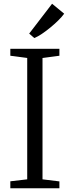

<svg xmlns="http://www.w3.org/2000/svg" viewBox="-20 -1003 371 1023"><path d="M125 -47.5V-694L35 -706V-743H296.5V-706L206.5 -694V-47.5L296.5 -36.5V0H35V-37ZM162.5 -800.5 135.5 -824 257.5 -983 322 -930Q310 -913.5 290.5 -894.2Q271 -875 248.5 -856.5Q226 -838 203.8 -823Q181.5 -808 163.5 -800.5Z"/></svg>

Font: Merriweather 48pt Light
Style: Regular
Weight: 300
Version: Version 2.100